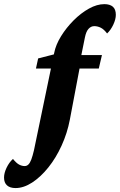

<svg xmlns="http://www.w3.org/2000/svg" viewBox="-100 -702 591 946"><path d="M77.1 -364.3 87.9 -414.1 168 -434.6 300.8 -430.7H402.3L386.7 -364.3ZM414.1 -681.6Q441.4 -681.6 456.1 -668.9Q470.7 -656.2 470.7 -628.9Q470.7 -607.4 458.5 -581.1Q446.3 -554.7 427.7 -537.1Q412.1 -557.6 396.5 -565.4Q380.9 -573.2 364.3 -573.2Q348.6 -573.2 336.4 -560.1Q324.2 -546.9 318.4 -517.6L300.8 -430.7L295.9 -385.7L244.1 -112.3Q231.4 -45.9 203.6 15.1Q175.8 76.2 138.2 123Q100.6 169.9 58.6 197.3Q16.6 224.6 -23.4 224.6Q-50.8 224.6 -65.4 211.4Q-80.1 198.2 -80.1 172.9Q-80.1 150.4 -67.4 124Q-54.7 97.7 -36.1 81.1Q-19.5 101.6 -5.9 108.9Q7.8 116.2 21.5 116.2Q32.2 116.2 40 108.4Q47.9 100.6 54.2 84Q60.5 67.4 67.4 38.1L167 -441.4Q174.8 -481.4 200.7 -523.4Q226.6 -565.4 262.7 -601.6Q298.8 -637.7 338.4 -659.7Q377.9 -681.6 414.1 -681.6Z"/></svg>

Font: Crimson Pro ExtraBold
Style: Italic
Weight: 800
Italic angle: -12°
Designer: Jacques Le Bailly
Foundry: Baron von Fonthausen
Version: Version 1.003